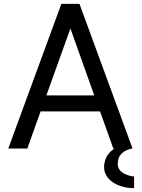

<svg xmlns="http://www.w3.org/2000/svg" viewBox="-20 -772 738 998"><path d="M592 81C592 31 623 10 665 0H669L393 -752H299L23 0H122L191 -193H500L569 0H576C557 11 521 40 521 97C521 163 593 206 677 206V145C659 145 592 131 592 81ZM346 -624 470 -276H221Z"/></svg>

Font: Hibana SubMedium
Style: Regular
Weight: 500
Width: 6
Designer: pygmalion
Foundry: ybstudio
Version: Version 0.930;hotconv 1.0.109;makeotfexe 2.5.65596